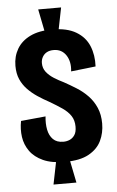

<svg xmlns="http://www.w3.org/2000/svg" viewBox="-59 -808 584 960"><g transform="rotate(-5 233.0 -328.5)"><path d="M195 -643 170 -768H285L260 -643ZM170 111 195 -13H260L285 111ZM238 3Q171 3 128 -16.5Q85 -36 62 -68.5Q39 -101 33.5 -140Q28 -179 36 -220L160 -232Q156 -196 162 -165.5Q168 -135 186.5 -116.5Q205 -98 238 -98Q255 -98 270 -104.5Q285 -111 295 -126Q305 -141 305 -168Q305 -200 290 -222.5Q275 -245 248 -263.5Q221 -282 185 -303Q155 -319 127.5 -337.5Q100 -356 78.5 -378.5Q57 -401 44.5 -429.5Q32 -458 32 -497Q32 -544 54 -581.5Q76 -619 120 -640.5Q164 -662 231 -662Q305 -662 350.5 -635Q396 -608 415 -562Q434 -516 431 -459L307 -445Q310 -469 306 -489.5Q302 -510 291.5 -526Q281 -542 265.5 -550.5Q250 -559 229 -559Q209 -559 195 -551.5Q181 -544 173 -530Q165 -516 165 -499Q165 -473 180 -454Q195 -435 218 -420.5Q241 -406 266 -394Q297 -377 328 -357.5Q359 -338 384 -312Q409 -286 424 -251.5Q439 -217 439 -172Q439 -125 420 -85.5Q401 -46 357 -21.5Q313 3 238 3Z"/></g></svg>

Font: Bricolage Grotesque 24pt Condensed
Style: Bold
Weight: 700
Width: 3
Designer: Mathieu Triay
Foundry: Atelier Triay
Version: Version 1.001;gftools[0.9.33.dev8+g029e19f]